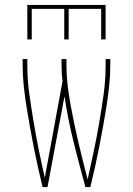

<svg xmlns="http://www.w3.org/2000/svg" viewBox="-20 -760 540 780"><path d="M91 -600V-740H409V-600H391V-724H259V-600H241V-724H109V-600ZM153 0Q143 -41 134 -81.5Q125 -122 117 -163Q109 -204 101.5 -245Q94 -286 87.5 -327.5Q81 -369 76.5 -410.5Q72 -452 72 -494V-520H91V-494Q91 -436 99 -379Q107 -322 116.5 -265Q126 -208 137.5 -151.5Q149 -95 162 -38L234 -430Q232 -446 231 -462Q230 -478 230 -494V-520H250V-494Q250 -455 254.5 -416Q259 -377 266 -338Q273 -299 281 -260.5Q289 -222 298 -184Q307 -146 316.5 -107.5Q326 -69 336 -31Q349 -89 361 -146Q373 -203 383 -261Q393 -319 401 -377Q409 -435 409 -494V-520H428V-494Q428 -452 423.5 -410.5Q419 -369 412.5 -327.5Q406 -286 398.5 -245Q391 -204 383 -163Q375 -122 366 -81.5Q357 -41 347 0H327Q302 -91 279 -183Q256 -275 242 -369L173 0Z"/></svg>

Font: Iosevka SS04 Thin
Style: Regular
Weight: 100
Monospace: yes
Designer: Belleve Invis
Foundry: Belleve Invis
Version: Version 19.0.0; ttfautohint (v1.8.4)